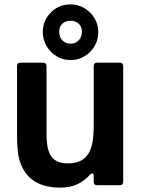

<svg xmlns="http://www.w3.org/2000/svg" viewBox="-20 -848 646 879"><path d="M82 -82Q68 -110 63 -143.5Q58 -177 58 -238V-545Q58 -561 74 -561H177Q193 -561 193 -545V-237Q193 -194 199.5 -167.5Q206 -141 220 -125Q244 -100 291 -100Q349 -100 377 -134Q394 -154 401.5 -187Q409 -220 409 -276V-545Q409 -561 425 -561H528Q544 -561 544 -545V-16Q544 0 528 0H425Q409 0 409 -16V-42Q409 -54 402 -54Q397 -54 391 -47Q363 -17 330.5 -3Q298 11 257 11Q127 11 82 -82ZM176 -701Q176 -754 213 -791Q250 -828 303 -828Q337 -828 366 -811Q395 -794 412.5 -765Q430 -736 430 -701Q430 -666 413 -637Q396 -608 367 -590.5Q338 -573 303 -573Q268 -573 239 -590.5Q210 -608 193 -637.5Q176 -667 176 -701ZM355 -703Q355 -725 341 -739Q327 -753 303 -753Q279 -753 265 -739Q251 -725 251 -703Q251 -679 265.5 -663.5Q280 -648 303 -648Q326 -648 340.5 -663.5Q355 -679 355 -703Z"/></svg>

Font: Open Sauce Two
Style: Bold
Weight: 700
Designer: Alfredo Marco Pradil
Foundry: Creative Sauce Fz LLC
Version: Version 1.477